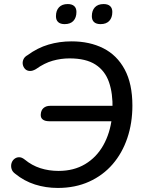

<svg xmlns="http://www.w3.org/2000/svg" viewBox="-20 -918 715 947"><path d="M265 9Q206 9 152.5 -8Q99 -25 55 -61Q41 -71 37 -85Q33 -99 36.5 -112Q40 -125 50 -133.5Q60 -142 73.5 -142.5Q87 -143 102 -131Q137 -102 179 -88.5Q221 -75 269 -75Q344 -75 400 -108.5Q456 -142 489.5 -201.5Q523 -261 532 -338L540 -320H223Q202 -320 191 -328.5Q180 -337 181 -353Q182 -374 194.5 -385Q207 -396 227 -396H543L535 -380Q537 -457 517.5 -513Q498 -569 451 -599.5Q404 -630 323 -630Q281 -630 240 -618.5Q199 -607 157 -577Q140 -567 126 -568Q112 -569 103.5 -578Q95 -587 92.5 -599.5Q90 -612 95.5 -625Q101 -638 116 -646Q165 -682 219 -698Q273 -714 333 -714Q422 -714 489.5 -680Q557 -646 595 -575.5Q633 -505 633 -397Q633 -311 608 -237Q583 -163 535.5 -108Q488 -53 419.5 -22Q351 9 265 9ZM476 -799Q455 -799 444 -809Q433 -819 433 -838Q433 -866 448 -882Q463 -898 491 -898Q512 -898 523 -888Q534 -878 534 -859Q534 -831 519 -815Q504 -799 476 -799ZM299 -799Q278 -799 267 -809Q256 -819 256 -838Q256 -866 271 -882Q286 -898 314 -898Q335 -898 346 -888Q357 -878 357 -859Q357 -831 342 -815Q327 -799 299 -799Z"/></svg>

Font: Nunito Medium
Style: Italic
Weight: 500
Designer: Vernon Adams
Foundry: Vernon Adams
Version: Version 3.601